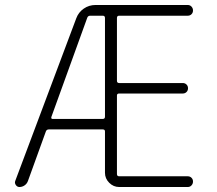

<svg xmlns="http://www.w3.org/2000/svg" viewBox="-20 -750 870 770"><path d="M186 -281Q184 -273 191 -273H392Q401 -273 401 -282V-678Q401 -687 392 -687H342Q333 -687 330 -679ZM58 0Q49 0 43.5 -8Q38 -16 41 -24L286 -677Q295 -701 316 -715.5Q337 -730 363 -730H733Q742 -730 748 -723.5Q754 -717 754 -708Q754 -699 748 -693Q742 -687 733 -687H458Q449 -687 449 -678V-426Q449 -417 458 -417H713Q722 -417 728 -411Q734 -405 734 -396Q734 -387 728 -381Q722 -375 713 -375H458Q449 -375 449 -367V-52Q449 -43 458 -43H733Q742 -43 748 -37Q754 -31 754 -22Q754 -13 748 -6.5Q742 0 733 0H458Q435 0 418 -17Q401 -34 401 -57V-223Q401 -231 392 -231H176Q167 -231 164 -223L92 -24Q88 -13 78.5 -6.5Q69 0 58 0Z"/></svg>

Font: Rounded Mplus 1c Light
Style: Regular
Weight: 300
Version: Version 1.059.20150529